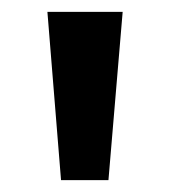

<svg xmlns="http://www.w3.org/2000/svg" viewBox="-20 -740 286 324"><path d="M60 -720H187L163 -436H83Z"/></svg>

Font: Radio Canada Medium
Style: Regular
Weight: 500
Designer: Charles Daoud, Etienne Aubert Bonn, Alexandre Saumier Demers, Jacques Le Bailly
Foundry: Radio-Canada
Version: Version 2.104; ttfautohint (v1.8.4.7-5d5b);gftools[0.9.28.de